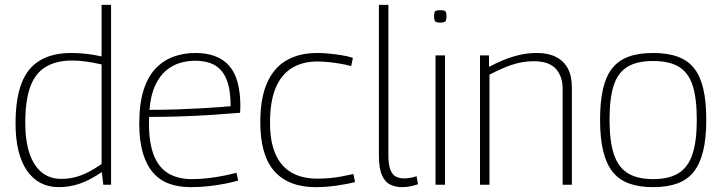

<svg xmlns="http://www.w3.org/2000/svg" viewBox="-20 -760 2970 790"><path d="M405 0 399 -52Q351 -19 308.5 -4.5Q266 10 222 10Q138 10 91 -58Q44 -126 44 -252Q44 -353 68.5 -417Q93 -481 144.5 -511.5Q196 -542 274 -542Q303 -542 334.5 -538.5Q366 -535 398 -528V-740H437V0ZM398 -85V-495Q362 -503 332.5 -507Q303 -511 278 -511Q212 -511 168.5 -485Q125 -459 104.5 -403Q84 -347 84 -254Q84 -180 101.5 -128.5Q119 -77 152 -50.5Q185 -24 231 -24Q259 -24 285 -30Q311 -36 338.5 -49.5Q366 -63 398 -85Z M765 10Q714 10 675 -4.5Q636 -19 609 -50.5Q582 -82 567.5 -131.5Q553 -181 553 -251Q553 -334 571 -390Q589 -446 621 -479Q653 -512 694.5 -527Q736 -542 784 -542Q876 -542 922.5 -490Q969 -438 969 -322Q969 -317 968.5 -309.5Q968 -302 968 -296Q950 -295 914.5 -292Q879 -289 830.5 -286Q782 -283 722 -281Q662 -279 594 -279Q593 -272 593 -266Q593 -260 593 -253Q593 -169 614 -118.5Q635 -68 674.5 -45.5Q714 -23 769 -23Q803 -23 837 -27Q871 -31 900.5 -37Q930 -43 953 -49L960 -17Q936 -10 905 -4Q874 2 838.5 6Q803 10 765 10ZM595 -308Q655 -308 710 -310Q765 -312 810 -314.5Q855 -317 886 -319.5Q917 -322 929 -323Q929 -390 913 -431Q897 -472 865 -491Q833 -510 782 -510Q751 -510 720.5 -501Q690 -492 663.5 -470Q637 -448 618.5 -408.5Q600 -369 595 -308Z M1051 -257Q1051 -355 1078.5 -418Q1106 -481 1158.5 -511.5Q1211 -542 1286 -542Q1308 -542 1333.5 -539.5Q1359 -537 1384.5 -533Q1410 -529 1432 -522L1425 -488Q1404 -494 1380 -498Q1356 -502 1332 -504.5Q1308 -507 1286 -507Q1224 -507 1180 -479.5Q1136 -452 1113.5 -396.5Q1091 -341 1091 -255Q1091 -177 1113.5 -126Q1136 -75 1179.5 -50Q1223 -25 1285 -25Q1308 -25 1333.5 -27Q1359 -29 1385.5 -34Q1412 -39 1434 -44L1441 -11Q1407 -2 1363 4Q1319 10 1279 10Q1167 10 1109 -55.5Q1051 -121 1051 -257Z M1578 -740V-123Q1578 -82 1586.5 -61Q1595 -40 1609.5 -33Q1624 -26 1642 -26Q1654 -26 1667 -28Q1680 -30 1694 -35L1700 -2Q1686 3 1669 6.5Q1652 10 1635 10Q1607 10 1585.5 -0.5Q1564 -11 1551.5 -39.5Q1539 -68 1539 -121V-740Z M1791 -667Q1776 -667 1771 -672Q1766 -677 1766 -693Q1766 -709 1770.5 -713.5Q1775 -718 1791 -718Q1808 -718 1812.5 -713.5Q1817 -709 1817 -693Q1817 -677 1812.5 -672Q1808 -667 1791 -667ZM1772 0V-532H1811V0Z M1955 0V-532H1992V-485Q2024 -502 2055.5 -514.5Q2087 -527 2120 -534.5Q2153 -542 2190 -542Q2235 -542 2267 -526Q2299 -510 2316 -479Q2333 -448 2333 -400V0H2295V-394Q2295 -447 2266.5 -477.5Q2238 -508 2177 -508Q2144 -508 2114 -501Q2084 -494 2054.5 -481.5Q2025 -469 1994 -453V0Z M2449 -267Q2449 -341 2461 -393.5Q2473 -446 2498.5 -478.5Q2524 -511 2565.5 -526.5Q2607 -542 2667 -542Q2727 -542 2769 -526.5Q2811 -511 2836.5 -478.5Q2862 -446 2874 -393.5Q2886 -341 2886 -267Q2886 -191 2873 -138Q2860 -85 2834 -52.5Q2808 -20 2766.5 -5Q2725 10 2667 10Q2610 10 2568.5 -5Q2527 -20 2501 -52.5Q2475 -85 2462 -138Q2449 -191 2449 -267ZM2488 -267Q2488 -177 2506.5 -123.5Q2525 -70 2564.5 -46.5Q2604 -23 2667 -23Q2731 -23 2770.5 -46.5Q2810 -70 2828.5 -123.5Q2847 -177 2847 -267Q2847 -355 2830 -408Q2813 -461 2773.5 -485Q2734 -509 2667 -509Q2601 -509 2561.5 -485Q2522 -461 2505 -408Q2488 -355 2488 -267Z"/></svg>

Font: Georama ExtraCondensed Thin ExtraLight
Style: Regular
Weight: 250
Version: Version 1.001